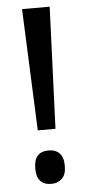

<svg xmlns="http://www.w3.org/2000/svg" viewBox="-53 -796 360 789"><g transform="rotate(-5 127.0 -402.0)"><path d="M90 -263 69 -765H183L163 -263ZM127 -39Q66 -39 66 -108Q66 -177 127 -177Q155 -177 171.5 -160.5Q188 -144 188 -108Q188 -72 170.5 -55.5Q153 -39 127 -39Z"/></g></svg>

Font: Noto Sans Tamil UI ExtraCondensed Medium
Style: Regular
Weight: 500
Width: 2
Designer: Jelle Bosma - Monotype Design Team
Foundry: Monotype Imaging Inc.
Version: Version 2.004; ttfautohint (v1.8.4.7-5d5b)